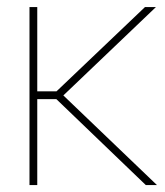

<svg xmlns="http://www.w3.org/2000/svg" viewBox="-20 -536 478 556"><path d="M87.9 0H65.4V-515.6H87.9ZM152.3 -249H73.2V-271.5H143.6L399.9 -515.6H431.6ZM129.9 -261.7 156.2 -266.6 434.6 0H402.3Z"/></svg>

Font: Intratopia Thin
Style: Regular
Weight: 100
Designer: Rasmus Andersson
Foundry: rsms
Version: Version 3.000;Glyphs 3.2.3 (3260)